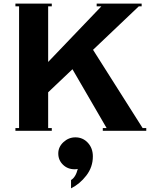

<svg xmlns="http://www.w3.org/2000/svg" viewBox="-20 -720 835 1057"><path d="M64.9 0V-15.1H85V-685.1H64.9V-700.2H265.1V-685.1H245.1V-378.9L538.1 -685.1H512.2V-700.2H759.8V-685.1H744.1L492.2 -445.8L765.1 -15.1H785.2V0H545.9V-15.1H566.9L378.9 -338.9L245.1 -211.9V-15.1H265.1V0ZM300.8 125Q300.8 88.9 329.3 62.5Q357.9 36.1 395 36.1Q436 36.1 463.6 65.9Q491.2 95.7 491.2 141.1Q491.2 199.7 455.3 246.3Q419.4 293 371.1 316.9V271Q396.5 256.3 408.2 210Q400.4 211.9 391.1 211.9Q352.5 211.9 326.7 186.8Q300.8 161.6 300.8 125Z"/></svg>

Font: Copperplate CC
Style: Bold
Weight: 700
Designer: indestructible type*
Foundry: Cowboy Collective
Version: Version 1.000